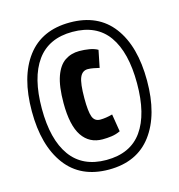

<svg xmlns="http://www.w3.org/2000/svg" viewBox="-107 -804 847 908"><g transform="rotate(-15 316.5 -350.0)"><path d="M316 -710Q454 -710 526 -614.5Q598 -519 598 -350Q598 -183 526 -86.5Q454 10 316 10Q178 10 106 -86.5Q34 -183 34 -350Q34 -519 106 -614.5Q178 -710 316 -710ZM316 -37Q434 -37 491.5 -118Q549 -199 549 -350Q549 -502 491.5 -583Q434 -664 316 -664Q200 -664 141.5 -583Q83 -502 83 -350Q83 -199 141.5 -118Q200 -37 316 -37ZM189 -349Q189 -431 206 -479Q223 -527 253.5 -547.5Q284 -568 324 -568Q348 -568 372.5 -564Q397 -560 414 -550L397 -466Q385 -469 369 -472Q353 -475 341 -475Q314 -475 302 -447Q290 -419 290 -345Q290 -282 299.5 -255.5Q309 -229 337 -229Q364 -229 397 -238L411 -152Q390 -142 368 -139Q346 -136 324 -136Q259 -136 224 -188Q189 -240 189 -349Z"/></g></svg>

Font: Georama Condensed
Style: Bold
Weight: 700
Width: 3
Designer: Jean-Baptiste Levee
Foundry: Production Type
Version: Version 1.000